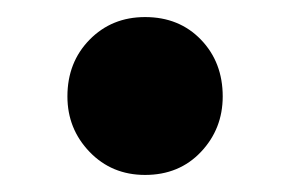

<svg xmlns="http://www.w3.org/2000/svg" viewBox="-20 -194 340 225"><path d="M150 11Q111 11 85 -16Q59 -43 59 -81Q59 -121 85 -147.5Q111 -174 150 -174Q190 -174 215.5 -147.5Q241 -121 241 -81Q241 -43 215.5 -16Q190 11 150 11Z"/></svg>

Font: Outfit
Style: Bold
Weight: 700
Designer: Rodrigo Fuenzalida
Foundry: fragTYPE
Version: Version 1.100;gftools[0.9.27]